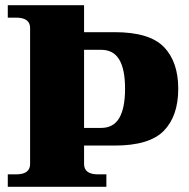

<svg xmlns="http://www.w3.org/2000/svg" viewBox="-20 -720 727 740"><path d="M10 -48H42Q96 -48 96 -88V-612Q96 -652 42 -652H10V-700H304V-596H422Q556 -596 611.5 -539Q667 -482 667 -378Q667 -273 611.5 -216Q556 -159 422 -159H304V-88Q304 -48 358 -48H390V0H10ZM370 -227Q417 -227 439.5 -265Q462 -303 462 -378Q462 -453 439.5 -490.5Q417 -528 370 -528H304V-227Z"/></svg>

Font: Taviraj Black
Style: Regular
Weight: 900
Designer: Katatrad Team
Foundry: CadsonDemak
Version: Version 1.001